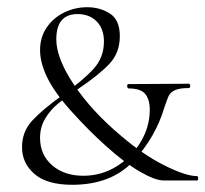

<svg xmlns="http://www.w3.org/2000/svg" viewBox="-20 -500 569 532"><path d="M312 -400Q312 -354 283.5 -323.5Q255 -293 200 -256Q163 -231 141.5 -213.5Q120 -196 105.5 -172Q91 -148 91 -118Q91 -71 124.5 -42Q158 -13 211 -13Q261 -13 303 -39Q345 -65 370 -107Q395 -149 395 -196Q395 -224 382.5 -239.5Q370 -255 336 -255Q333 -255 332.5 -261Q332 -267 336 -267L503 -268Q507 -268 507 -262Q507 -256 503 -256Q477 -256 464.5 -250Q452 -244 447.5 -234.5Q443 -225 435 -201Q411 -120 350 -54Q289 12 180 12Q110 12 75.5 -18Q41 -48 41 -92Q41 -135 69 -165.5Q97 -196 154 -237Q211 -278 239.5 -309.5Q268 -341 268 -385Q268 -420 248 -440.5Q228 -461 195 -461Q136 -461 136 -391Q136 -338 185.5 -264.5Q235 -191 315 -124Q377 -71 436 -41.5Q495 -12 526 -12Q529 -12 529 -6Q529 0 526 0H433Q410 0 367.5 -24.5Q325 -49 273 -96Q224 -140 176.5 -193Q129 -246 109 -289Q91 -328 91 -361Q91 -397 109.5 -424Q128 -451 158 -465.5Q188 -480 222 -480Q257 -480 284.5 -462.5Q312 -445 312 -400Z"/></svg>

Font: Cormorant Unicase Light
Style: Regular
Weight: 300
Designer: Christian Thalmann (Catharsis Fonts)
Foundry: Catharsis Fonts
Version: Version 4.000